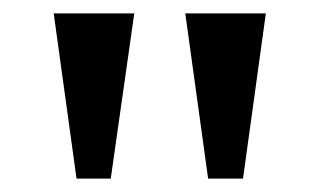

<svg xmlns="http://www.w3.org/2000/svg" viewBox="-20 -734 476 286"><path d="M94 -468H145L180 -714H60ZM290 -468H342L376 -714H256Z"/></svg>

Font: Noto Serif Medium
Style: Regular
Weight: 500
Designer: Monotype Design Team
Foundry: Monotype Imaging Inc.
Version: Version 2.013